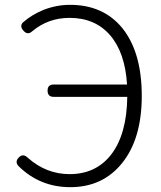

<svg xmlns="http://www.w3.org/2000/svg" viewBox="-20 -762 667 795"><path d="M271 13Q146 13 58 -73Q40 -91 57 -109Q75 -129 96 -108Q172 -41 268 -41Q378 -41 441 -123Q505 -207 507 -361H342H202Q177 -361 177 -387Q177 -412 202 -412H506Q498 -544 436 -616Q374 -688 268 -688Q180 -688 114 -633Q95 -615 77.5 -634.5Q60 -654 75 -669Q111 -701 160 -721Q214 -742 270 -742Q408 -742 487 -645Q567 -545 567 -365Q567 -187 485 -86Q405 13 271 13Z"/></svg>

Font: GenSenRounded TW L
Style: Regular
Weight: 300
Version: Version 1.501;PS 1;hotconv 16.6.51;makeotf.lib2.5.65220